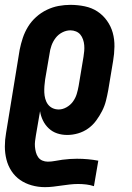

<svg xmlns="http://www.w3.org/2000/svg" viewBox="-23 -548 543 791"><path d="M162 223Q134 223 107.5 215.5Q81 208 60 193.5Q39 179 24.5 157Q10 135 3.5 109Q-3 83 -3 55.5Q-3 28 2 0L58 -343Q63 -368 71 -392Q79 -416 92.5 -438Q106 -460 126 -478Q146 -496 170 -507.5Q194 -519 218.5 -523.5Q243 -528 267 -528Q297 -528 326 -522Q355 -516 378 -501Q401 -486 417.5 -463Q434 -440 441.5 -413Q449 -386 448.5 -356Q448 -326 443 -297L423 -177Q419 -155 413.5 -133Q408 -111 397.5 -90.5Q387 -70 373 -51Q359 -32 340 -18.5Q321 -5 298.5 1.5Q276 8 254 8Q232 8 212.5 1.5Q193 -5 178 -19Q163 -33 154 -51.5Q145 -70 142 -90L125 9Q123 21 121.5 33Q120 45 121 56.5Q122 68 125 79.5Q128 91 134.5 100Q141 109 151.5 113.5Q162 118 174 118Q189 118 204 115Q219 112 234.5 110Q250 108 265 107Q280 106 294 106Q317 106 339 108Q361 110 382 114L364 219Q349 214 332.5 212Q316 210 299 210Q282 210 264.5 212Q247 214 230 216.5Q213 219 196 221Q179 223 162 223ZM219 -97Q235 -97 251 -106Q267 -115 277.5 -129.5Q288 -144 293 -160.5Q298 -177 301 -194L321 -314Q323 -326 324 -338Q325 -350 324 -362Q323 -374 319 -385.5Q315 -397 308 -405.5Q301 -414 290 -418.5Q279 -423 267 -423Q250 -423 233.5 -414.5Q217 -406 206 -391.5Q195 -377 189 -360Q183 -343 181 -326L163 -221Q161 -207 160 -193.5Q159 -180 159.5 -167Q160 -154 163.5 -141Q167 -128 174.5 -118Q182 -108 193.5 -102.5Q205 -97 219 -97Z"/></svg>

Font: Iosevka SS18 Extrabold
Style: Italic
Weight: 800
Italic angle: -9°
Monospace: yes
Designer: Belleve Invis
Foundry: Belleve Invis
Version: Version 25.1.1; ttfautohint (v1.8.4)